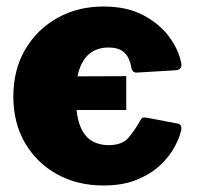

<svg xmlns="http://www.w3.org/2000/svg" viewBox="-20 -560 606 590"><path d="M120 -222V-325L368 -326V-222ZM298 -540Q370 -540 420 -513.5Q470 -487 499 -448Q528 -409 536 -370Q543 -345 518 -344L401 -337Q387 -336 384 -351Q382 -364 376 -378.5Q370 -393 355.5 -403.5Q341 -414 313 -414Q283 -414 260.5 -399Q238 -384 225.5 -351.5Q213 -319 213 -265Q213 -210 225 -176.5Q237 -143 260 -128.5Q283 -114 314 -114Q355 -114 374.5 -136.5Q394 -159 413 -193Q415 -197 419 -198.5Q423 -200 433 -198L527 -180Q541 -177 536 -157Q532 -138 517 -109.5Q502 -81 474 -54Q446 -27 402.5 -8.5Q359 10 298 10Q218 10 155.5 -24.5Q93 -59 57 -120.5Q21 -182 21 -263Q21 -346 57.5 -408Q94 -470 156.5 -505Q219 -540 298 -540Z"/></svg>

Font: Libre Franklin Black
Style: Regular
Weight: 900
Designer: Pablo Impallari, Rodrigo Fuenzalida, Nhung Nguyen
Foundry: Impallari Type
Version: Version 3.000